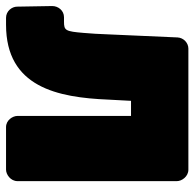

<svg xmlns="http://www.w3.org/2000/svg" viewBox="-52 -582 644 636"><g transform="rotate(90 270.0 -264.0)"><path d="M552 -528C552 -544 537 -566 514 -566H113C94 -566 77 -550 76 -530L66 -304C65 -270 63 -243 61 -219C56 -159 53 -154 24 -154H9C-13 -154 -28 -135 -28 -115L-26 1C-26 19 -11 38 11 38H34C241 38 275 -133 282 -301L286 -376H336V0C336 16 350 38 373 38H514C530 38 552 23 552 0Z"/></g></svg>

Font: Asimov Print
Style: E
Weight: 500
Designer: Google
Version: Version 2.000980; 2014